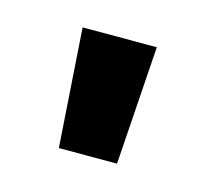

<svg xmlns="http://www.w3.org/2000/svg" viewBox="-42 -692 271 255"><g transform="rotate(15 93.0 -564.5)"><path d="M147 -646 136 -483H56L45 -646Z"/></g></svg>

Font: RailwayN12
Style: Semibold
Weight: 400
Version: 1999; 1.0, initial release  Kernus: V2.0